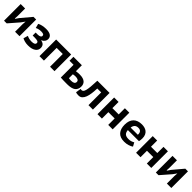

<svg xmlns="http://www.w3.org/2000/svg" viewBox="569 -2403 4280 4280"><g transform="rotate(45 2709.0 -262.5)"><path d="M420 -237 426 -326 363 -238 156 0H72V-525H212V-278L207 -206H219Q231 -223 243.5 -242Q256 -261 268 -278L476 -525H560V0H420Z M757 -218V-312H822Q867 -312 893 -326.5Q919 -341 919 -366Q919 -395 896 -406.5Q873 -418 824 -418Q781 -418 745.5 -407.5Q710 -397 687 -386Q679 -413 673.5 -437.5Q668 -462 660 -489Q693 -509 749 -522Q805 -535 868 -535Q965 -535 1012.5 -501.5Q1060 -468 1060 -405Q1060 -387 1054.5 -369Q1049 -351 1038 -334.5Q1027 -318 1010 -304.5Q993 -291 970 -283V-275Q1032 -262 1057 -230.5Q1082 -199 1082 -146Q1082 -113 1067.5 -84.5Q1053 -56 1023 -34Q993 -12 947.5 0.5Q902 13 840 13Q780 13 733 0Q686 -13 656 -29Q663 -56 671 -83Q679 -110 687 -137Q714 -123 752.5 -113.5Q791 -104 836 -104Q942 -104 942 -165Q942 -179 935.5 -189Q929 -199 914 -205.5Q899 -212 873.5 -215Q848 -218 809 -218Z M1523 -401H1330V0H1190V-525H1663V0H1523Z M2001 -117Q2021 -113 2039.5 -111.5Q2058 -110 2074 -110Q2185 -110 2185 -182Q2185 -249 2077 -249Q2040 -249 2001 -240ZM2001 -337Q2032 -342 2063.5 -344Q2095 -346 2117 -346Q2175 -346 2215.5 -333.5Q2256 -321 2281 -299Q2306 -277 2317.5 -247Q2329 -217 2329 -183Q2329 -88 2267.5 -40.5Q2206 7 2063 7Q1997 7 1949 5.5Q1901 4 1863 1V-401H1735V-525H2001Z M2734 -401H2611Q2608 -317 2598.5 -243Q2589 -169 2568 -113.5Q2547 -58 2512.5 -26Q2478 6 2424 6Q2361 6 2335 -8L2355 -132Q2372 -127 2386 -127Q2410 -127 2428 -144Q2446 -161 2458 -205.5Q2470 -250 2477.5 -327Q2485 -404 2489 -525H2874V0H2734Z M3357 -203H3158V0H3018V-525H3158V-330H3357V-525H3497V0H3357Z M4090 -48Q4056 -22 3997.5 -3.5Q3939 15 3872 15Q3737 15 3674 -59Q3611 -133 3611 -262Q3611 -399 3682 -469.5Q3753 -540 3882 -540Q3924 -540 3965 -529.5Q4006 -519 4038 -494.5Q4070 -470 4089.5 -428.5Q4109 -387 4109 -326Q4109 -305 4106.5 -280Q4104 -255 4098 -228H3748Q3753 -160 3787.5 -127.5Q3822 -95 3900 -95Q3947 -95 3984.5 -108.5Q4022 -122 4042 -136ZM3880 -430Q3818 -430 3788 -396.5Q3758 -363 3753 -311H3979Q3983 -366 3959 -398Q3935 -430 3880 -430Z M4574 -203H4375V0H4235V-525H4375V-330H4574V-525H4714V0H4574Z M5206 -237 5212 -326 5149 -238 4942 0H4858V-525H4998V-278L4993 -206H5005Q5017 -223 5029.5 -242Q5042 -261 5054 -278L5262 -525H5346V0H5206Z"/></g></svg>

Font: PT Sans Caption
Style: Bold
Weight: 700
Designer: A.Korolkova, O.Umpeleva, V.Yefimov
Foundry: ParaType Ltd
Version: Version 2.003W OFL